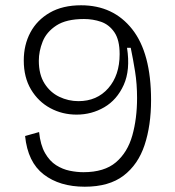

<svg xmlns="http://www.w3.org/2000/svg" viewBox="-20 -693 664 727"><path d="M301 14Q206 14 145.5 -32.5Q85 -79 75 -178L128 -193Q133 -144 150.5 -113.5Q168 -83 192.5 -67.5Q217 -52 244 -46.5Q271 -41 296 -41Q375 -41 419 -78.5Q463 -116 481 -180Q499 -244 499 -322Q499 -375 491.5 -422Q484 -469 475 -512H461Q474 -428 448.5 -371.5Q423 -315 375 -287Q327 -259 270 -259Q216 -259 170.5 -283.5Q125 -308 97.5 -354Q70 -400 70 -464Q70 -523 95 -570Q120 -617 168.5 -645Q217 -673 287 -673Q409 -673 480.5 -582.5Q552 -492 552 -314Q552 -218 527.5 -144Q503 -70 448 -28Q393 14 301 14ZM277 -310Q347 -310 390 -359Q433 -408 433 -488Q433 -542 413 -571Q393 -600 362.5 -610.5Q332 -621 298 -621Q231 -621 193.5 -596.5Q156 -572 141.5 -535.5Q127 -499 127 -463Q127 -411 148.5 -377Q170 -343 204.5 -326.5Q239 -310 277 -310Z"/></svg>

Font: Bricolage Grotesque 10pt ExtraLight
Style: Regular
Weight: 200
Designer: Mathieu Triay
Foundry: Atelier Triay
Version: Version 1.000; ttfautohint (v1.8.4.7-5d5b);gftools[0.9.32]